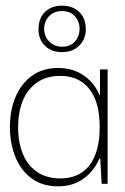

<svg xmlns="http://www.w3.org/2000/svg" viewBox="-20 -649 440 678"><path d="M185 9Q129 9 91 -19.5Q53 -48 34 -95.5Q15 -143 15 -200Q15 -260 35 -307Q55 -354 93 -381.5Q131 -409 185 -409Q212 -409 235 -402Q258 -395 276.5 -382Q295 -369 309 -351.5Q323 -334 332 -312H333V-404H360V0H339L334 -90H332Q322 -68 308 -50Q294 -32 275.5 -18.5Q257 -5 234.5 2Q212 9 185 9ZM193 -19Q238 -19 269 -40Q300 -61 316 -101.5Q332 -142 332 -199Q332 -261 315 -301Q298 -341 267 -361Q236 -381 193 -381Q144 -381 110.5 -357.5Q77 -334 60.5 -293.5Q44 -253 44 -200Q44 -146 61 -105Q78 -64 111.5 -41.5Q145 -19 193 -19ZM199 -465Q162 -465 139 -487Q116 -509 116 -546Q116 -584 138.5 -606.5Q161 -629 199 -629Q237 -629 260 -606.5Q283 -584 283 -546Q283 -511 260 -488Q237 -465 199 -465ZM199 -484Q228 -484 244.5 -502.5Q261 -521 261 -547Q261 -573 244.5 -591.5Q228 -610 199 -610Q170 -610 153 -591.5Q136 -573 136 -547Q136 -520 154.5 -502Q173 -484 199 -484Z"/></svg>

Font: Darker Grotesque Light
Style: Regular
Weight: 300
Designer: Gabriel Lam
Foundry: TypeRant
Version: Version 1.000;gftools[0.9.28]